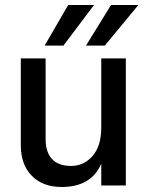

<svg xmlns="http://www.w3.org/2000/svg" viewBox="-20 -740 591 766"><path d="M384 -231V-507H482V0H384V-87Q344 6 226 6Q151 6 107 -38.5Q63 -83 63 -161V-507H162V-185Q162 -133 187.5 -105.5Q213 -78 264 -78Q315 -78 349.5 -118Q384 -158 384 -231ZM355 -720 233 -558H158L252 -720ZM398 -558H323L423 -720H532Z"/></svg>

Font: Hind Medium
Style: Regular
Weight: 500
Designer: Manushi Parikh, Satya Rajpurohit
Foundry: Indian Type Foundry
Version: Version 1.201;PS 1.0;hotconv 1.0.78;makeotf.lib2.5.61930; tt